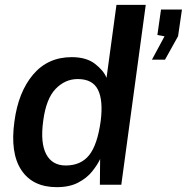

<svg xmlns="http://www.w3.org/2000/svg" viewBox="-20 -763 772 793"><path d="M214.5 10Q115 10 68.2 -60.5Q21.5 -131 39.5 -261Q55.5 -382.5 116.5 -454.8Q177.5 -527 276 -527Q337 -527 372.8 -499Q408.5 -471 420 -441.5L461 -743H582L481 0H392.5L393.5 -106Q382 -81.5 360.2 -54.5Q338.5 -27.5 302.8 -8.8Q267 10 214.5 10ZM251.5 -79.5Q314 -79.5 348.2 -122.2Q382.5 -165 396 -264Q406.5 -348.5 384.5 -392.5Q362.5 -436.5 301 -436.5Q249 -436.5 209.8 -396Q170.5 -355.5 158.5 -264Q146 -173 170.8 -126.2Q195.5 -79.5 251.5 -79.5ZM607.5 -516.5 659.5 -613 630 -618.5 645 -723.5H731.5L715.5 -613.5L661.5 -516.5Z"/></svg>

Font: Public Sans SemiBold
Style: Italic
Weight: 600
Italic angle: -8°
Designer: The Public Sans project authors (U.S. Web Design System). Libre Franklin designed by Pablo Impallari and Rodrigo Fuenzal
Version: Version 1.007; ttfautohint (v1.8.1) -l 8 -r 50 -G 200 -x 14 